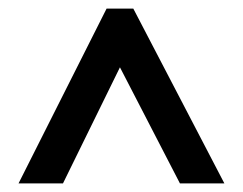

<svg xmlns="http://www.w3.org/2000/svg" viewBox="-20 -727 563 445"><path d="M23 -302 227 -707H289L500 -302H397L258 -571L126 -302Z"/></svg>

Font: Noto Sans Kannada Condensed SemiBold
Style: Regular
Weight: 600
Width: 3
Designer: Jelle Bosma - Monotype Design Team
Foundry: Monotype Imaging Inc.
Version: Version 2.005; ttfautohint (v1.8.4.7-5d5b)